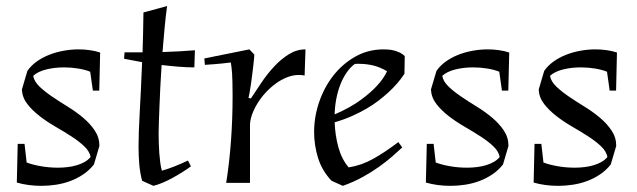

<svg xmlns="http://www.w3.org/2000/svg" viewBox="-20 -600 2089 630"><path d="M275.9 -364.7Q258.8 -371.6 236.1 -375.2Q213.4 -378.9 189.9 -378.9Q159.2 -378.9 131.6 -372.1Q104 -365.2 88.9 -351.1Q92.3 -332.5 109.6 -315.9Q127 -299.3 151.1 -283Q175.3 -266.6 202.6 -249.8Q230 -232.9 252.9 -213.6Q275.9 -194.3 291 -171.6Q306.2 -148.9 306.2 -121.1L288.1 -60.1Q272.9 -41 252.9 -27.6Q232.9 -14.2 210.4 -5.9Q188 2.4 163.8 6.1Q139.6 9.8 116.2 9.8Q94.2 9.8 74 7.1Q53.7 4.4 35.2 -1L38.1 -127.9H60.5L67.4 -66.9Q85.9 -59.6 113.5 -54.7Q141.1 -49.8 170.4 -49.8Q186.5 -49.8 202.4 -51.8Q218.3 -53.7 232.2 -57.9Q246.1 -62 257.8 -68.6Q269.5 -75.2 277.3 -85Q273.9 -103.5 256.3 -120.1Q238.8 -136.7 214.1 -152.6Q189.5 -168.5 161.6 -184.6Q133.8 -200.7 110.1 -219Q86.4 -237.3 69.8 -258.5Q53.2 -279.8 51.8 -306.2L69.8 -367.2Q81.5 -384.3 99.6 -397.5Q117.7 -410.6 140.1 -419.7Q162.6 -428.7 187.7 -433.3Q212.9 -438 237.8 -438Q256.3 -438 274.2 -435.5Q292 -433.1 308.6 -427.7L305.7 -302.7H284.7L275.9 -364.7Z M447.8 -428.2Q448.7 -458.5 449.5 -491Q450.2 -523.4 450.7 -559.1L528.3 -580.1Q523.9 -549.3 520.3 -510.5Q516.6 -471.7 513.2 -429.2Q543.5 -430.2 569.1 -431.6Q594.7 -433.1 619.6 -435.1L617.7 -378.9Q593.8 -378.9 566.2 -381.1Q538.6 -383.3 510.3 -386.7Q507.8 -350.6 506.1 -315.4Q504.4 -280.3 503.2 -250.2Q502 -220.2 501.2 -197Q500.5 -173.8 500.5 -161.1Q500.5 -146.5 501 -129.9Q501.5 -113.3 502.7 -97.2Q503.9 -81.1 505.9 -66.2Q507.8 -51.3 511.2 -40Q518.6 -42 529.1 -45.4Q539.6 -48.8 551.3 -53.5Q563 -58.1 574.7 -63.2Q586.4 -68.4 596.7 -73.2L606.4 -54.2Q593.3 -44.4 577.6 -34.7Q562 -24.9 545.9 -16.1Q529.8 -7.3 513.7 -0.5Q497.6 6.3 483.4 9.8L446.3 -6.8Q439.5 -32.7 437 -60.8Q434.6 -88.9 434.6 -119.1Q434.6 -163.6 438.5 -231.7Q442.4 -299.8 446.3 -396L387.2 -407.2L388.7 -428.2Z M979.5 -352.1Q971.2 -354 960.9 -354Q940.9 -354 921.4 -346.2Q901.9 -338.4 884 -325.2Q866.2 -312 850.8 -295.2Q835.4 -278.3 824.2 -259.8Q813 -241.2 806.6 -222.9Q800.3 -204.6 800.3 -189V0H722.2Q732.9 -67.9 738 -139.2Q743.2 -210.4 743.2 -285.2Q743.2 -311.5 742.7 -329.3Q742.2 -347.2 741.5 -359.6Q740.7 -372.1 739.5 -380.1Q738.3 -388.2 737.3 -395Q723.1 -393.1 708 -391.6Q695.3 -390.1 680.2 -389.2Q665 -388.2 652.3 -387.2L650.4 -408.2L798.3 -438L814.5 -420.9Q814.5 -417 813.5 -406.2Q812.5 -395.5 810.8 -381.3Q809.1 -367.2 807.1 -351.3Q805.2 -335.4 803 -321Q800.8 -306.6 798.8 -295.2Q796.9 -283.7 795.4 -278.8L803.2 -276.9Q819.3 -301.8 838.4 -329.8Q857.4 -357.9 879.9 -382.1Q902.3 -406.2 928 -422.1Q953.6 -438 982.4 -438Z M1307.1 -357.9Q1286.1 -325.7 1253.4 -295.9Q1239.3 -283.2 1221.7 -269.5Q1204.1 -255.9 1182.1 -243.2Q1160.2 -230.5 1134.3 -219Q1108.4 -207.5 1078.1 -198.7Q1079.6 -156.2 1090.3 -116.9Q1101.1 -77.6 1124 -50.8Q1165.5 -57.1 1204.1 -78.6Q1242.7 -100.1 1287.1 -133.8L1299.8 -116.2Q1286.6 -104 1268.1 -87.6Q1249.5 -71.3 1225.1 -53.7Q1200.7 -36.1 1170.7 -19.5Q1140.6 -2.9 1105 9.8L1067.9 -6.8Q1037.1 -39.1 1023.9 -80.8Q1010.7 -122.6 1010.7 -167Q1010.7 -216.8 1027.3 -265.4Q1043.9 -314 1074 -352.3Q1104 -390.6 1146 -414.3Q1188 -438 1238.8 -438Q1246.6 -438 1255.6 -437.3Q1264.6 -436.5 1273.7 -434.1Q1282.7 -431.6 1291.7 -427.5Q1300.8 -423.3 1308.1 -416ZM1250 -366.2Q1228 -379.4 1205.3 -385Q1182.6 -390.6 1157.7 -390.6Q1154.3 -390.6 1151.1 -390.6Q1147.9 -390.6 1144 -390.1Q1128.4 -378.4 1116.5 -360.6Q1104.5 -342.8 1096.2 -321Q1087.9 -299.3 1083.3 -274.7Q1078.6 -250 1078.1 -224.6Q1130.9 -247.6 1164.3 -272.5Q1197.8 -297.4 1216.8 -318.4Q1239.3 -342.8 1250 -366.2Z M1618.2 -364.7Q1601.1 -371.6 1578.4 -375.2Q1555.7 -378.9 1532.2 -378.9Q1501.5 -378.9 1473.9 -372.1Q1446.3 -365.2 1431.2 -351.1Q1434.6 -332.5 1451.9 -315.9Q1469.2 -299.3 1493.4 -283Q1517.6 -266.6 1544.9 -249.8Q1572.3 -232.9 1595.2 -213.6Q1618.2 -194.3 1633.3 -171.6Q1648.4 -148.9 1648.4 -121.1L1630.4 -60.1Q1615.2 -41 1595.2 -27.6Q1575.2 -14.2 1552.7 -5.9Q1530.3 2.4 1506.1 6.1Q1481.9 9.8 1458.5 9.8Q1436.5 9.8 1416.3 7.1Q1396 4.4 1377.4 -1L1380.4 -127.9H1402.8L1409.7 -66.9Q1428.2 -59.6 1455.8 -54.7Q1483.4 -49.8 1512.7 -49.8Q1528.8 -49.8 1544.7 -51.8Q1560.5 -53.7 1574.5 -57.9Q1588.4 -62 1600.1 -68.6Q1611.8 -75.2 1619.6 -85Q1616.2 -103.5 1598.6 -120.1Q1581.1 -136.7 1556.4 -152.6Q1531.7 -168.5 1503.9 -184.6Q1476.1 -200.7 1452.4 -219Q1428.7 -237.3 1412.1 -258.5Q1395.5 -279.8 1394 -306.2L1412.1 -367.2Q1423.8 -384.3 1441.9 -397.5Q1460 -410.6 1482.4 -419.7Q1504.9 -428.7 1530 -433.3Q1555.2 -438 1580.1 -438Q1598.6 -438 1616.5 -435.5Q1634.3 -433.1 1650.9 -427.7L1647.9 -302.7H1627L1618.2 -364.7Z M1971.7 -364.7Q1954.6 -371.6 1931.9 -375.2Q1909.2 -378.9 1885.7 -378.9Q1855 -378.9 1827.4 -372.1Q1799.8 -365.2 1784.7 -351.1Q1788.1 -332.5 1805.4 -315.9Q1822.8 -299.3 1846.9 -283Q1871.1 -266.6 1898.4 -249.8Q1925.8 -232.9 1948.7 -213.6Q1971.7 -194.3 1986.8 -171.6Q2002 -148.9 2002 -121.1L1983.9 -60.1Q1968.8 -41 1948.7 -27.6Q1928.7 -14.2 1906.2 -5.9Q1883.8 2.4 1859.6 6.1Q1835.4 9.8 1812 9.8Q1790 9.8 1769.8 7.1Q1749.5 4.4 1731 -1L1733.9 -127.9H1756.3L1763.2 -66.9Q1781.7 -59.6 1809.3 -54.7Q1836.9 -49.8 1866.2 -49.8Q1882.3 -49.8 1898.2 -51.8Q1914.1 -53.7 1928 -57.9Q1941.9 -62 1953.6 -68.6Q1965.3 -75.2 1973.1 -85Q1969.7 -103.5 1952.1 -120.1Q1934.6 -136.7 1909.9 -152.6Q1885.3 -168.5 1857.4 -184.6Q1829.6 -200.7 1805.9 -219Q1782.2 -237.3 1765.6 -258.5Q1749 -279.8 1747.6 -306.2L1765.6 -367.2Q1777.3 -384.3 1795.4 -397.5Q1813.5 -410.6 1835.9 -419.7Q1858.4 -428.7 1883.5 -433.3Q1908.7 -438 1933.6 -438Q1952.1 -438 1970 -435.5Q1987.8 -433.1 2004.4 -427.7L2001.5 -302.7H1980.5L1971.7 -364.7Z"/></svg>

Font: Simonetta
Style: Italic
Weight: 400
Italic angle: -2°
Designer: Gayaneh Bagdasaryan
Foundry: BrownFox
Version: Version 1.001